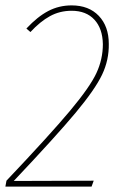

<svg xmlns="http://www.w3.org/2000/svg" viewBox="-20 -693 459 713"><path d="M384 -530Q385 -470 359 -415.5Q333 -361 261 -274.5Q189 -188 31 -21L328 -22L320 0H0L4 -22Q166 -193 240 -281.5Q314 -370 338 -421.5Q362 -473 362 -529Q361 -587 330.5 -620Q300 -653 246 -653Q202 -653 165.5 -633Q129 -613 93 -574L78 -587Q119 -631 159 -652Q199 -673 246 -673Q310 -673 347 -634Q384 -595 384 -530Z"/></svg>

Font: Fira Sans Condensed Thin
Style: Italic
Weight: 250
Width: 3
Italic angle: -8°
Designer: Carrois Corporate & Edenspiekermann AG
Foundry: Carrois Corporate GbR & Edenspiekermann AG
Version: Version 4.203